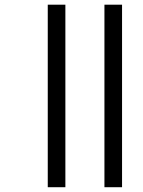

<svg xmlns="http://www.w3.org/2000/svg" viewBox="-20 -719 604 810"><path d="M255.8 70.8H181.5V-699.2H255.8ZM494.9 70.8H420.6V-699.2H494.9Z"/></svg>

Font: KhulaRegular
Style: Regular
Weight: 400
Designer: Erin McLaughlin, Steve Matteson
Version: Version 1.001;PS 1.0;hotconv 1.0.72;makeotf.lib2.5.5900; ttf